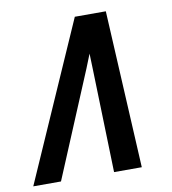

<svg xmlns="http://www.w3.org/2000/svg" viewBox="-96 -737 723 805"><g transform="rotate(-10 265.5 -335.0)"><path d="M-19 0 276 -670H408L443 0H325L312 -447Q312 -462 311 -477Q310 -492 310 -507Q304 -492 298 -477Q292 -462 286 -447L99 0Z"/></g></svg>

Font: Lode
Style: Bold Italic
Weight: 700
Italic angle: -11°
Monospace: yes
Designer: Belleve Invis
Foundry: Belleve Invis
Version: Version 29.2.0; ttfautohint (v1.8.3)